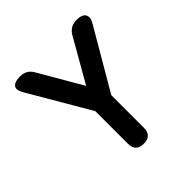

<svg xmlns="http://www.w3.org/2000/svg" viewBox="-184 -847 994 994"><g transform="rotate(-45 313.0 -350.0)"><path d="M314 0Q255 0 255 -59V-297L61 -629Q40 -664 53 -682Q66 -700 107 -700Q154 -700 177 -659L314 -423L449 -659Q473 -700 520 -700Q561 -700 572.5 -679.5Q584 -659 566 -629L372 -297V-59Q372 0 314 0Z"/></g></svg>

Font: Zen Maru Gothic
Style: Bold
Weight: 700
Designer: Yoshimichi Ohira
Foundry: Positype
Version: Version 1.001